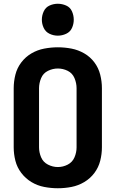

<svg xmlns="http://www.w3.org/2000/svg" viewBox="-20 -995 616 1023"><path d="M288 8Q325 8 361 1Q397 -6 429 -25Q461 -44 483 -73.5Q505 -103 514 -138.5Q523 -174 523 -210V-525Q523 -561 514 -597Q505 -633 483 -662.5Q461 -692 429 -710.5Q397 -729 361 -736Q325 -743 288 -743Q252 -743 215.5 -736Q179 -729 147.5 -710.5Q116 -692 93.5 -662.5Q71 -633 62 -597Q53 -561 53 -525V-210Q53 -174 62 -138.5Q71 -103 93.5 -73.5Q116 -44 147.5 -25Q179 -6 215.5 1Q252 8 288 8ZM288 -105Q261 -105 235.5 -118Q210 -131 199 -157Q188 -183 188 -210V-525Q188 -552 199 -578.5Q210 -605 235.5 -617.5Q261 -630 288 -630Q316 -630 341 -617.5Q366 -605 377 -578.5Q388 -552 388 -525V-210Q388 -183 377 -157Q366 -131 341 -118Q316 -105 288 -105ZM288 -805Q311 -805 332.5 -815Q354 -825 363.5 -846Q373 -867 373 -890Q373 -913 363.5 -934.5Q354 -956 332.5 -965.5Q311 -975 288 -975Q265 -975 244 -965.5Q223 -956 213 -934.5Q203 -913 203 -890Q203 -867 213 -846Q223 -825 244 -815Q265 -805 288 -805Z"/></svg>

Font: Iosevka Sparkle Extrabold
Style: Regular
Weight: 800
Designer: Belleve Invis
Foundry: Belleve Invis
Version: Version 4.5.0; ttfautohint (v1.8.3)